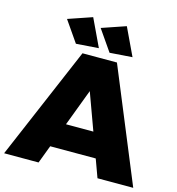

<svg xmlns="http://www.w3.org/2000/svg" viewBox="-139 -1039 1064 1152"><g transform="rotate(15 393.0 -463.5)"><path d="M291 -701H505L794 0H572L392 -493L206 0H-8ZM183 -264H588V-112H183ZM506 -927 587 -756 447 -746 357 -876ZM297 -927 378 -756 238 -746 148 -876Z"/></g></svg>

Font: Alexandria ExtraBold
Style: Regular
Weight: 800
Designer: Mohamed Gaber
Foundry: Kief Type Foundry
Version: Version 5.100